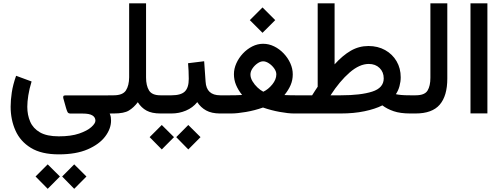

<svg xmlns="http://www.w3.org/2000/svg" viewBox="-20 -698 3089 1181"><path d="M341.8 251.5Q235.4 251.5 170.2 211.7Q105 171.9 75.2 105Q45.4 38.1 45.4 -42Q45.4 -82 52.5 -129.4Q59.6 -176.8 79.1 -231.9L174.3 -196.8Q160.2 -150.9 154.1 -111.3Q147.9 -71.8 147.9 -41Q147.9 9.3 165.8 50.5Q183.6 91.8 225.8 116.2Q268.1 140.6 341.8 140.6Q417 140.6 466.8 123.5Q516.6 106.4 541.7 83.7Q566.9 61 566.9 44.4Q566.9 23.4 548.3 12Q529.8 0.5 488.8 0.5H414.6Q399.9 0.5 395.3 -9Q390.6 -18.6 386.2 -33.7L369.6 -92.8Q367.7 -100.6 369.6 -106Q371.6 -111.3 382.8 -111.3H664.1V0.5H654.8Q660.2 12.7 661.6 22.5Q663.1 32.2 663.1 43.5Q663.1 93.8 627 141.6Q590.8 189.5 519.5 220.5Q448.2 251.5 341.8 251.5ZM436.5 313 511.7 387.7 436.5 463.4 362.3 387.7ZM273.4 313 348.6 387.7 273.4 463.4 198.7 387.7Z M774.4 -222.7V-677.7H878.4V-221.7Q878.4 -171.4 896.7 -141.6Q915 -111.8 966.3 -111.8H981.9V0H967.3Q914.1 0 881.6 -17.6Q849.1 -35.2 827.6 -69.3Q802.7 -36.1 772.7 -18.1Q742.7 0 681.2 0H644.5V-111.8H679.2Q734.9 -111.8 754.4 -141.6Q773.9 -171.4 774.4 -222.7Z M961.4 -111.8H1035.2Q1093.3 -111.8 1117.2 -135.5Q1141.1 -159.2 1141.1 -212.9Q1141.1 -238.8 1139.9 -262.5Q1138.7 -286.1 1136.7 -309.1L1235.8 -321.3L1244.6 -195.8Q1249.5 -111.8 1334.5 -111.8H1344.7V0H1333.5Q1281.7 0 1248 -18.6Q1214.4 -37.1 1193.4 -69.8Q1165.5 -35.2 1123.5 -17.6Q1081.5 0 1035.2 0H961.4ZM1138.2 70.8 1213.4 145.5 1138.2 221.2 1064 145.5ZM975.1 70.8 1050.3 145.5 975.1 221.2 900.4 145.5Z M1594.7 -652.3 1672.9 -574.2 1594.7 -496.1 1516.6 -574.2ZM1780.8 -240.7Q1780.8 -205.1 1767.6 -174.6Q1754.4 -144 1729.5 -113.3Q1750 -112.3 1766.1 -112.1Q1782.2 -111.8 1794.9 -111.8H1842.3V0H1787.6Q1753.9 0 1701.2 -9.5Q1648.4 -19 1597.7 -36.6Q1546.9 -18.6 1492.7 -9.3Q1438.5 0 1402.3 0H1325.2V-111.8H1395.5Q1412.1 -111.8 1428.7 -112.1Q1445.3 -112.3 1469.2 -113.8Q1444.8 -144.5 1431.9 -175.5Q1418.9 -206.5 1418.9 -241.7Q1418.9 -275.4 1433.8 -308.6Q1448.7 -341.8 1474.1 -368.9Q1499.5 -396 1531.7 -412.4Q1564 -428.7 1598.1 -428.7Q1633.8 -428.7 1666.5 -412.6Q1699.2 -396.5 1725.1 -369.1Q1751 -341.8 1765.9 -308.6Q1780.8 -275.4 1780.8 -240.7ZM1598.6 -320.8Q1582 -320.8 1564 -308.3Q1545.9 -295.9 1533.2 -277.3Q1520.5 -258.8 1520.5 -239.7Q1520.5 -219.2 1533 -198.2Q1545.4 -177.2 1563.5 -160.2Q1581.5 -143.1 1599.6 -133.8Q1629.9 -147.9 1654.8 -178.5Q1679.7 -209 1679.7 -240.7Q1679.7 -258.8 1666.5 -277.3Q1653.3 -295.9 1634.5 -308.3Q1615.7 -320.8 1598.6 -320.8Z M2246.1 -415Q2304.2 -415 2349.1 -389.9Q2394 -364.7 2419.4 -321.3Q2444.8 -277.8 2444.8 -222.7Q2444.8 -195.8 2437.3 -168Q2429.7 -140.1 2415 -118.7Q2427.7 -115.7 2447.5 -113.8Q2467.3 -111.8 2502.4 -111.8H2517.1V0H2502.9Q2442.4 0 2401.6 -13.9Q2360.8 -27.8 2332 -49.8Q2287.1 -27.3 2221.9 -13.7Q2156.7 0 2075.7 0H1822.8V-111.8H1899.9Q1908.2 -125.5 1917 -138.7Q1925.8 -151.9 1934.1 -164.6V-677.7H2038.1V-302.2Q2087.4 -356.9 2137.7 -386Q2188 -415 2246.1 -415ZM2248.5 -304.7Q2191.4 -304.7 2130.6 -252Q2069.8 -199.2 2013.2 -111.8H2077.1Q2198.7 -111.8 2269.5 -134.5Q2340.3 -157.2 2340.3 -215.8Q2340.3 -254.9 2314.7 -279.8Q2289.1 -304.7 2248.5 -304.7Z M2497.6 -111.8H2536.6Q2592.3 -111.8 2609.9 -140.9Q2627.4 -169.9 2627.4 -219.2V-677.7H2731.4V-214.4Q2731.4 -108.4 2684.8 -54.2Q2638.2 0 2536.1 0H2497.6Z M2978 -677.7V-0.5H2874V-677.7Z"/></svg>

Font: Vazirmatn UI FD Medium
Style: Regular
Weight: 500
Designer: Saber Rastikerdar
Foundry: Saber Rastikerdar
Version: Version 33.003